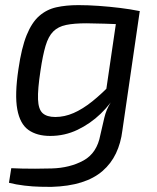

<svg xmlns="http://www.w3.org/2000/svg" viewBox="-20 -519 615 750"><path d="M440 -476H526L458 -9Q452 40 433 80Q414 120 380.5 149Q347 178 297.5 193.5Q248 209 181 211Q168 211 138.5 210.5Q109 210 75.5 206Q42 202 15 195L24 138Q45 139 67 139.5Q89 140 117 140Q145 140 182 139Q253 137 306 108Q359 79 372 8Q380 -27 387.5 -59Q395 -91 412 -118L389 -128ZM286 -499Q324 -499 366 -496Q408 -493 449 -488Q490 -483 524 -476L486 -423Q431 -425 387.5 -426.5Q344 -428 318 -428Q269 -428 238 -421.5Q207 -415 188 -396Q169 -377 158 -340Q147 -303 138 -242Q127 -170 128.5 -131Q130 -92 146.5 -77Q163 -62 196 -62Q232 -62 267.5 -77.5Q303 -93 340.5 -123Q378 -153 420 -197L438 -158Q413 -113 373 -74.5Q333 -36 283 -12Q233 12 176 12Q124 12 91 -11.5Q58 -35 47.5 -92Q37 -149 52 -249Q64 -332 84 -381.5Q104 -431 133 -456.5Q162 -482 200 -490.5Q238 -499 286 -499Z"/></svg>

Font: Exo 2
Style: Italic
Weight: 400
Italic angle: -8°
Designer: Natanael Gama
Foundry: Natanael Gama
Version: Version 2.010